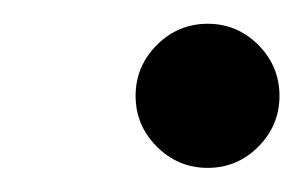

<svg xmlns="http://www.w3.org/2000/svg" viewBox="-20 -480 253 160"><path d="M110.7 -357.8Q93 -375.5 93 -400.1Q93 -424.8 110.7 -442.5Q128.4 -460.2 153.1 -460.2Q177.7 -460.2 195.3 -442.5Q212.9 -424.8 212.9 -400.1Q212.9 -375.5 195.3 -357.8Q177.7 -340.1 153.1 -340.1Q128.4 -340.1 110.7 -357.8Z"/></svg>

Font: Bodoni* 16
Style: Italic
Weight: 400
Italic angle: -13°
Version: Version 2.000